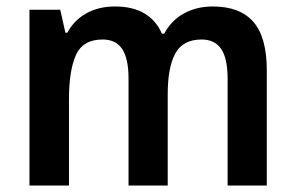

<svg xmlns="http://www.w3.org/2000/svg" viewBox="-20 -573 913 593"><path d="M637 -553Q721 -553 762.5 -505.5Q804 -458 804 -356V0H683V-329Q683 -393 663 -422Q643 -451 603 -451Q545 -451 521.5 -408Q498 -365 498 -282V0H377V-330Q377 -392 357.5 -421.5Q338 -451 297 -451Q236 -451 214.5 -403Q193 -355 193 -266V0H71V-543H166L182 -472H188Q209 -511 247 -532Q285 -553 335 -553Q391 -553 427 -531Q463 -509 480 -469H487Q510 -511 549 -532Q588 -553 637 -553Z"/></svg>

Font: Noto Sans Khmer SemiCondensed SemiBold
Style: Regular
Weight: 600
Width: 4
Designer: Danh Hong and the Monotype Design Team
Foundry: Monotype Imaging Inc.
Version: Version 2.004; ttfautohint (v1.8.4.7-5d5b)